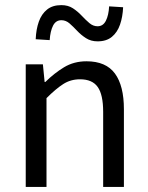

<svg xmlns="http://www.w3.org/2000/svg" viewBox="-20 -741 587 761"><path d="M82 0V-486.1H150L156.9 -416H159.6Q194.7 -450.7 233.8 -474.4Q273 -498.1 322.7 -498.1Q400 -498.1 435.6 -449.5Q471.1 -401 471.1 -308V0H388.9V-297.4Q388.9 -365.6 367.4 -396.1Q345.9 -426.7 297.2 -426.7Q259.9 -426.7 230.6 -407.8Q201.3 -389 164.3 -352V0ZM366.9 -577.1Q340.5 -577.1 320.9 -589.7Q301.2 -602.3 285.6 -619Q270 -635.6 255.5 -648.3Q240.9 -660.9 223.3 -660.9Q201.2 -660.9 190.3 -639.4Q179.3 -617.8 176.9 -582L121.5 -585.5Q123.1 -624.8 133.9 -655.2Q144.7 -685.6 166.5 -703.1Q188.2 -720.7 223.1 -720.7Q249.9 -720.7 269.1 -708.1Q288.2 -695.5 303.8 -678.8Q319.5 -662.1 334.3 -649.5Q349.1 -636.9 366.7 -636.9Q388.8 -636.9 399.8 -659.1Q410.8 -681.2 412.5 -715.8L468 -712.3Q466.3 -674 455.7 -643.4Q445.1 -612.8 423.5 -595Q401.9 -577.1 366.9 -577.1Z"/></svg>

Font: Source Sans 3
Style: Regular
Weight: 200
Designer: Paul D. Hunt
Foundry: Adobe
Version: Version 3.046;hotconv 1.0.118;makeotfexe 2.5.65603